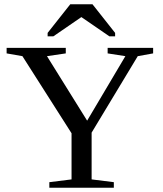

<svg xmlns="http://www.w3.org/2000/svg" viewBox="-20 -879 762 899"><path d="M409 -258V-39L513 -26V0H211V-26L315 -39V-255L85 -616L11 -629V-655H288V-629L200 -616L388 -314L567 -616L484 -629V-655H697V-629L625 -616ZM203 -709V-725L309 -859H413L519 -725V-709H492L361 -799L230 -709Z"/></svg>

Font: Libra Serif Modern
Style: Regular
Weight: 400
Designer: Stefan Peev, Context Ltd
Foundry: Stefan Peev, Context Ltd
Version: Version 1.000